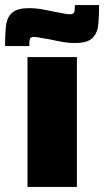

<svg xmlns="http://www.w3.org/2000/svg" viewBox="-69 -734 409 754"><path d="M39 0V-510H233V0ZM45 -702Q76 -702 109.5 -695Q143 -688 149 -687L171 -683Q194 -678 206 -678Q219 -678 222 -685Q225 -692 225 -714H320Q320 -656 315.5 -627.5Q311 -599 291 -582Q271 -565 226 -565Q196 -565 162.5 -572Q129 -579 123 -580L99 -584Q76 -589 65 -589Q52 -589 49 -582Q46 -575 46 -553H-49Q-49 -611 -44.5 -639.5Q-40 -668 -20 -685Q0 -702 45 -702Z"/></svg>

Font: Saira Semi Condensed Black
Style: Regular
Weight: 900
Width: 4
Designer: Hector Gatti with collaboration of the Omnibus-Type team
Foundry: Omnibus-Type
Version: Version 1.001; ttfautohint (v1.8)